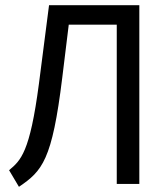

<svg xmlns="http://www.w3.org/2000/svg" viewBox="-20 -709 640 740"><path d="M517 -689H169L130 -386C95 -120 60 -91 15 -53L53 11C143 -50 181 -91 220 -410L245 -614H430V0H517Z"/></svg>

Font: FiraMono Nerd Font
Style: Regular
Weight: 400
Designer: Carrois Corporate & Edenspiekermann AG
Foundry: Carrois Corporate GbR & Edenspiekermann AG
Version: Version 003.206;Nerd Fonts 3.3.0